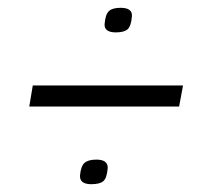

<svg xmlns="http://www.w3.org/2000/svg" viewBox="-20 -542 536 492"><path d="M248 -480Q250 -505 259 -513.5Q268 -522 289 -522Q320 -522 318 -500Q316 -475 307 -467Q298 -459 277 -459Q247 -459 248 -480ZM55 -269 64 -323H449L439 -269ZM185 -92Q187 -116 196.5 -124.5Q206 -133 227 -133Q257 -133 256 -111Q254 -86 245 -78Q236 -70 214 -70Q184 -70 185 -92Z"/></svg>

Font: Georama Expanded Light
Style: Italic
Weight: 300
Width: 7
Italic angle: -9°
Designer: Jean-Baptiste Levee
Foundry: Production Type
Version: Version 1.000